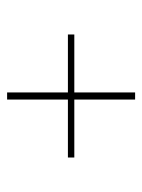

<svg xmlns="http://www.w3.org/2000/svg" viewBox="50 -610 400 540"><g transform="rotate(-90 250.0 -340.0)"><path d="M240 -160V-331H77V-349H240V-520H260V-349H423V-331H260V-160Z"/></g></svg>

Font: Iosevka Slab Thin
Style: Regular
Weight: 100
Monospace: yes
Designer: Belleve Invis
Foundry: Belleve Invis
Version: Version 11.1.0; ttfautohint (v1.8.3)